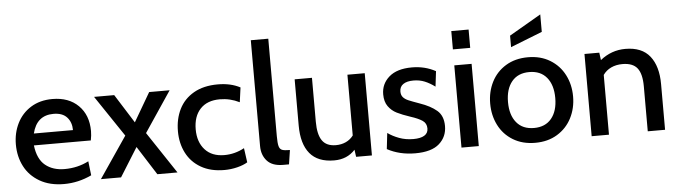

<svg xmlns="http://www.w3.org/2000/svg" viewBox="-47 -946 4058 1149"><g transform="rotate(-5 1981.5 -371.5)"><path d="M30 -251Q30 -320 58.5 -377.5Q87 -435 141.5 -469Q196 -503 271 -503Q369 -503 427 -445.5Q485 -388 485 -292Q485 -266 479 -236H137Q147 -153 192.5 -116Q238 -79 308 -79Q387 -79 453 -113L463 -28Q383 10 297 10Q212 10 151.5 -25Q91 -60 60.5 -119Q30 -178 30 -251ZM378 -307Q378 -354 351 -384Q324 -414 270 -414Q169 -414 143 -307Z M687 -247 521 -494H642L751 -321L852 -494H975L812 -251L979 0H858L748 -173L640 0H519Z M1003 -245Q1003 -319 1032 -377.5Q1061 -436 1120 -470Q1179 -504 1265 -504Q1342 -504 1399 -474L1387 -386Q1331 -414 1269 -414Q1193 -414 1151.5 -369.5Q1110 -325 1110 -247Q1110 -171 1151.5 -125Q1193 -79 1268 -79Q1331 -79 1388 -110L1400 -24Q1376 -9 1338 0.5Q1300 10 1260 10Q1178 10 1120 -23.5Q1062 -57 1032.5 -115Q1003 -173 1003 -245Z M1485 -114V-750H1590V-165Q1590 -123 1595 -104.5Q1600 -86 1614 -80.5Q1628 -75 1661 -75L1648 10H1613Q1548 10 1516.5 -25Q1485 -60 1485 -114Z M2147 -494V0H2052L2046 -43Q1998 10 1920 10Q1822 10 1774 -48Q1726 -106 1726 -216V-494H1830V-230Q1830 -154 1855.5 -117Q1881 -80 1938 -80Q1971 -80 1998 -92.5Q2025 -105 2043 -129V-494Z M2239 -30 2250 -126Q2279 -105 2318 -90.5Q2357 -76 2403 -76Q2446 -76 2469 -90Q2492 -104 2492 -132Q2492 -163 2467.5 -179.5Q2443 -196 2396 -211Q2348 -227 2317 -242.5Q2286 -258 2266 -286Q2246 -314 2246 -358Q2246 -421 2293.5 -462.5Q2341 -504 2431 -504Q2509 -504 2573 -469L2562 -377Q2531 -400 2500.5 -412.5Q2470 -425 2433 -425Q2394 -425 2372 -410Q2350 -395 2350 -366Q2350 -345 2361 -332Q2372 -319 2393 -310Q2414 -301 2459 -285Q2523 -263 2560.5 -231Q2598 -199 2598 -137Q2598 -73 2551.5 -31.5Q2505 10 2407 10Q2313 10 2239 -30Z M2685 -700H2789V-590H2685ZM2685 -494H2789V0H2685Z M2879 -247Q2879 -318 2908.5 -376.5Q2938 -435 2994.5 -469.5Q3051 -504 3128 -504Q3204 -504 3260.5 -469.5Q3317 -435 3347 -376.5Q3377 -318 3377 -247Q3377 -176 3347 -117.5Q3317 -59 3260.5 -24.5Q3204 10 3128 10Q3051 10 2994.5 -24.5Q2938 -59 2908.5 -117.5Q2879 -176 2879 -247ZM3270 -247Q3270 -325 3233 -370Q3196 -415 3128 -415Q3060 -415 3023 -370Q2986 -325 2986 -247Q2986 -169 3023 -124Q3060 -79 3128 -79Q3196 -79 3233 -124Q3270 -169 3270 -247ZM3033 -642 3224 -753V-648L3033 -573Z M3908 -274V0H3804V-270Q3804 -345 3777 -379.5Q3750 -414 3688 -414Q3650 -414 3620 -400Q3590 -386 3571 -359V0H3467V-494H3556L3562 -449Q3629 -503 3713 -503Q3812 -503 3860 -442.5Q3908 -382 3908 -274Z"/></g></svg>

Font: Cabin Medium
Style: Regular
Weight: 500
Designer: Pablo Impallari
Foundry: Pablo Impallari. http://www.impallari.com Igino Marini. http://www.ikern.com
Version: Version 2.200